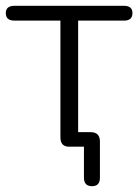

<svg xmlns="http://www.w3.org/2000/svg" viewBox="-23 -505 476 661"><path d="M294 136Q266 136 266 107V0H215Q185 0 185 -32V-434H27Q-3 -434 -3 -460Q-3 -485 27 -485H404Q433 -485 433 -460Q433 -434 404 -434H246V-50H289Q321 -50 321 -18V107Q321 136 294 136Z"/></svg>

Font: Nunito Light
Style: Regular
Weight: 300
Designer: Vernon Adams
Foundry: Vernon Adams
Version: Version 3.601; ttfautohint (v1.8.2.53-6de2)